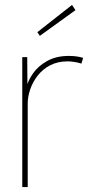

<svg xmlns="http://www.w3.org/2000/svg" viewBox="-20 -756 356 776"><path d="M70 0V-525H90L91 -398L85 -396Q92 -429 113.5 -459.5Q135 -490 171.5 -510Q208 -530 258 -530Q275 -530 289.5 -528Q304 -526 316 -522L309 -499Q293 -504 278.5 -506Q264 -508 253 -508Q213 -508 182.5 -492Q152 -476 132 -450Q112 -424 102 -394.5Q92 -365 92 -338V0ZM141 -611 131 -626 271 -736 285 -715Z"/></svg>

Font: Mach Thin
Style: Regular
Weight: 250
Version: Version 1.002